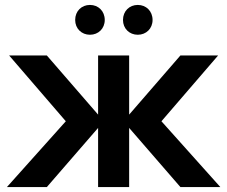

<svg xmlns="http://www.w3.org/2000/svg" viewBox="-20 -759 922 779"><path d="M170 0 378 -240V0H504V-240L712 0H874L635 -267L865 -534H712L504 -294V-534H378V-294L170 -534H17L247 -267L8 0ZM539 -618C573 -618 599 -643 599 -678C599 -714 573 -739 539 -739C505 -739 479 -714 479 -678C479 -643 505 -618 539 -618ZM345 -618C379 -618 405 -643 405 -678C405 -714 379 -739 345 -739C311 -739 285 -714 285 -678C285 -643 311 -618 345 -618Z"/></svg>

Font: Chess Sans SemiBold
Style: Regular
Weight: 600
Designer: Wolf Bōese
Foundry: Wolf Bōese
Version: Version 7.223;Glyphs 3.3 (3306)